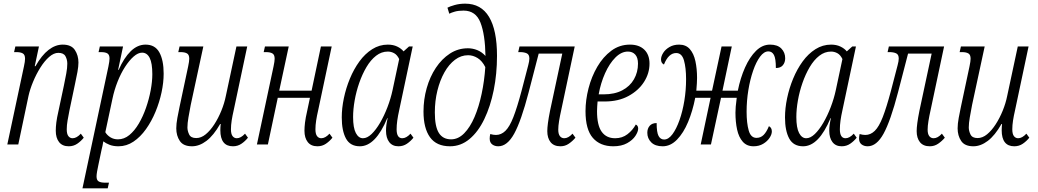

<svg xmlns="http://www.w3.org/2000/svg" viewBox="-20 -790 5678 1050"><path d="M356 10Q321 10 303 -13Q285 -36 285 -75Q285 -95 288 -120Q291 -145 300 -184L329 -320Q337 -359 342.5 -388.5Q348 -418 348 -442Q348 -464 338 -482.5Q328 -501 299 -501Q274 -501 248.5 -478.5Q223 -456 200.5 -420Q178 -384 161 -343Q144 -302 136 -266L80 0H20L111 -427Q117 -454 117 -469Q117 -491 104.5 -498Q92 -505 70 -505H57L64 -536H193L170 -428H174Q208 -488 245.5 -517Q283 -546 323 -546Q370 -546 389.5 -516.5Q409 -487 409 -448Q409 -427 403.5 -396.5Q398 -366 390 -330L360 -187Q354 -157 349.5 -131Q345 -105 345 -83Q345 -57 354 -45.5Q363 -34 377 -34Q399 -34 422 -59L438 -37Q423 -18 402.5 -4Q382 10 356 10Z M431 240 573 -427Q579 -456 579 -470Q579 -490 568 -497.5Q557 -505 532 -505H519L526 -536H653L626 -408H629Q658 -474 695 -510Q732 -546 776 -546Q828 -546 851.5 -503.5Q875 -461 875 -387Q875 -339 863.5 -285Q852 -231 830.5 -179Q809 -127 778.5 -84Q748 -41 710 -15.5Q672 10 628 10Q600 10 579.5 2Q559 -6 545 -17Q543 -5 540.5 7.5Q538 20 535 31L518 112Q514 130 511 147.5Q508 165 508 175Q508 195 519.5 202Q531 209 555 209H576L569 240ZM625 -28Q659 -28 687.5 -51.5Q716 -75 739 -114Q762 -153 778.5 -200.5Q795 -248 804 -296Q813 -344 813 -384Q813 -445 798.5 -473.5Q784 -502 757 -502Q735 -502 711 -481Q687 -460 664 -424.5Q641 -389 623 -343.5Q605 -298 595 -250L556 -67Q566 -50 584 -39Q602 -28 625 -28Z M1030 10Q983 10 963.5 -19Q944 -48 944 -88Q944 -113 950 -145.5Q956 -178 962 -206L1009 -427Q1015 -455 1015 -469Q1015 -491 1002.5 -498Q990 -505 968 -505H955L962 -536H1092L1023 -216Q1016 -179 1010.5 -147.5Q1005 -116 1005 -93Q1005 -74 1014.5 -54.5Q1024 -35 1053 -35Q1080 -35 1105 -55.5Q1130 -76 1152 -110Q1174 -144 1190.5 -184.5Q1207 -225 1215 -265L1273 -536H1332L1258 -187Q1251 -157 1247 -131Q1243 -105 1243 -83Q1243 -57 1252 -45.5Q1261 -34 1275 -34Q1297 -34 1320 -59L1336 -37Q1321 -18 1300.5 -4Q1280 10 1254 10Q1185 10 1185 -78Q1185 -85 1185.5 -94.5Q1186 -104 1187 -112H1184Q1148 -49 1109 -19.5Q1070 10 1030 10Z M1716 10Q1681 10 1663 -13Q1645 -36 1645 -75Q1645 -94 1648 -119.5Q1651 -145 1660 -184L1675 -255H1499L1445 0H1385L1476 -427Q1482 -455 1482 -469Q1482 -491 1469.5 -498Q1457 -505 1435 -505H1422L1429 -536H1559L1507 -294H1684L1735 -536H1794L1720 -187Q1713 -157 1709 -131Q1705 -105 1705 -83Q1705 -57 1714 -45.5Q1723 -34 1737 -34Q1759 -34 1782 -59L1798 -37Q1783 -18 1762.5 -4Q1742 10 1716 10Z M1948 10Q1895 10 1872 -32.5Q1849 -75 1849 -148Q1849 -198 1860.5 -253Q1872 -308 1893.5 -360Q1915 -412 1945.5 -454Q1976 -496 2015.5 -521Q2055 -546 2101 -546Q2130 -546 2152 -535.5Q2174 -525 2187 -509L2217 -536H2237L2163 -187Q2156 -156 2152.5 -130.5Q2149 -105 2149 -83Q2149 -34 2180 -34Q2202 -34 2225 -59L2241 -37Q2226 -18 2205.5 -4Q2185 10 2159 10Q2126 10 2108.5 -13Q2091 -36 2091 -75Q2091 -91 2093 -106.5Q2095 -122 2100 -144H2098Q2034 10 1948 10ZM1965 -34Q1988 -34 2012 -57Q2036 -80 2058.5 -118.5Q2081 -157 2099 -204Q2117 -251 2127 -298L2163 -467Q2152 -490 2135.5 -499Q2119 -508 2101 -508Q2066 -508 2036.5 -485Q2007 -462 1984 -423Q1961 -384 1944.5 -336.5Q1928 -289 1919.5 -240.5Q1911 -192 1911 -150Q1911 -91 1926 -62.5Q1941 -34 1965 -34Z M2441 10Q2367 10 2331.5 -39.5Q2296 -89 2296 -180Q2296 -246 2313.5 -308Q2331 -370 2363.5 -419Q2396 -468 2440.5 -497Q2485 -526 2539 -526Q2565 -526 2590 -516Q2615 -506 2635 -484Q2633 -601 2607.5 -666.5Q2582 -732 2515 -732Q2487 -732 2467.5 -726.5Q2448 -721 2437 -715L2427 -748Q2440 -755 2466.5 -762.5Q2493 -770 2524 -770Q2611 -770 2654.5 -697.5Q2698 -625 2698 -485Q2698 -386 2680 -297Q2662 -208 2628.5 -138.5Q2595 -69 2547.5 -29.5Q2500 10 2441 10ZM2447 -28Q2486 -28 2518.5 -61Q2551 -94 2575 -150Q2599 -206 2614 -277Q2629 -348 2634 -423Q2617 -457 2592 -472.5Q2567 -488 2540 -488Q2501 -488 2468 -463Q2435 -438 2410.5 -394.5Q2386 -351 2372 -294.5Q2358 -238 2358 -175Q2358 -98 2380 -63Q2402 -28 2447 -28Z M2705 10Q2685 10 2671.5 -0.5Q2658 -11 2658 -32Q2658 -43 2661 -57Q2678 -52 2692 -52Q2721 -52 2744 -74.5Q2767 -97 2787.5 -149.5Q2808 -202 2832 -292L2869 -434Q2875 -456 2875 -470Q2875 -492 2860.5 -498.5Q2846 -505 2825 -505H2814L2821 -536H3123L3049 -187Q3042 -156 3037.5 -128.5Q3033 -101 3033 -81Q3033 -57 3042 -45.5Q3051 -34 3066 -34Q3088 -34 3111 -59L3127 -37Q3111 -18 3090.5 -4Q3070 10 3045 10Q3009 10 2991 -12.5Q2973 -35 2973 -73Q2973 -90 2976.5 -117Q2980 -144 2988 -184L3055 -497H2926L2871 -285Q2830 -128 2792 -59Q2754 10 2705 10Z M3334 10Q3262 10 3222 -36Q3182 -82 3182 -182Q3182 -243 3198.5 -307Q3215 -371 3246.5 -425Q3278 -479 3323 -512.5Q3368 -546 3425 -546Q3475 -546 3503.5 -518.5Q3532 -491 3532 -442Q3532 -389 3502 -342Q3472 -295 3417 -265Q3362 -235 3287 -235H3248Q3247 -223 3246 -208.5Q3245 -194 3245 -182Q3245 -105 3270.5 -69.5Q3296 -34 3344 -34Q3383 -34 3411.5 -56Q3440 -78 3457 -109Q3470 -103 3470 -87Q3470 -70 3455 -47Q3440 -24 3409.5 -7Q3379 10 3334 10ZM3254 -274H3281Q3341 -274 3383 -296Q3425 -318 3447 -356.5Q3469 -395 3469 -442Q3469 -475 3454 -491.5Q3439 -508 3414 -508Q3378 -508 3345.5 -475.5Q3313 -443 3289 -389.5Q3265 -336 3254 -274Z M3604 10Q3563 10 3541.5 -11.5Q3520 -33 3520 -64Q3520 -87 3533 -102Q3546 -117 3571 -117Q3571 -66 3581.5 -46.5Q3592 -27 3612 -27Q3636 -27 3657.5 -56Q3679 -85 3696 -133Q3713 -181 3722.5 -239Q3732 -297 3732 -357Q3732 -419 3720.5 -459.5Q3709 -500 3678 -500Q3636 -500 3611 -437Q3595 -445 3595 -465Q3595 -482 3607 -501Q3619 -520 3641.5 -533Q3664 -546 3694 -546Q3731 -546 3752.5 -521.5Q3774 -497 3783 -455.5Q3792 -414 3792 -364Q3792 -350 3791 -334Q3790 -318 3788 -294H3874L3926 -536H3982L3931 -294H4015Q4029 -364 4054.5 -421Q4080 -478 4114.5 -512Q4149 -546 4191 -546Q4232 -546 4253 -524.5Q4274 -503 4274 -471Q4274 -449 4261.5 -433.5Q4249 -418 4223 -418Q4223 -470 4212.5 -489.5Q4202 -509 4182 -509Q4158 -509 4136.5 -480Q4115 -451 4098.5 -403Q4082 -355 4072.5 -297Q4063 -239 4063 -179Q4063 -117 4074.5 -76.5Q4086 -36 4117 -36Q4140 -36 4156 -52Q4172 -68 4185 -100Q4201 -92 4201 -71Q4201 -55 4188.5 -36Q4176 -17 4153.5 -3.5Q4131 10 4101 10Q4064 10 4042 -15Q4020 -40 4011 -81.5Q4002 -123 4002 -174Q4002 -189 4003.5 -207Q4005 -225 4009 -255H3923L3868 0H3812L3866 -255H3782Q3768 -183 3743 -123Q3718 -63 3682.5 -26.5Q3647 10 3604 10Z M4372 10Q4319 10 4296 -32.5Q4273 -75 4273 -148Q4273 -198 4284.5 -253Q4296 -308 4317.5 -360Q4339 -412 4369.5 -454Q4400 -496 4439.5 -521Q4479 -546 4525 -546Q4554 -546 4576 -535.5Q4598 -525 4611 -509L4641 -536H4661L4587 -187Q4580 -156 4576.5 -130.5Q4573 -105 4573 -83Q4573 -34 4604 -34Q4626 -34 4649 -59L4665 -37Q4650 -18 4629.5 -4Q4609 10 4583 10Q4550 10 4532.5 -13Q4515 -36 4515 -75Q4515 -91 4517 -106.5Q4519 -122 4524 -144H4522Q4458 10 4372 10ZM4389 -34Q4412 -34 4436 -57Q4460 -80 4482.5 -118.5Q4505 -157 4523 -204Q4541 -251 4551 -298L4587 -467Q4576 -490 4559.5 -499Q4543 -508 4525 -508Q4490 -508 4460.5 -485Q4431 -462 4408 -423Q4385 -384 4368.5 -336.5Q4352 -289 4343.5 -240.5Q4335 -192 4335 -150Q4335 -91 4350 -62.5Q4365 -34 4389 -34Z M4725 10Q4705 10 4691.5 -0.5Q4678 -11 4678 -32Q4678 -43 4681 -57Q4698 -52 4712 -52Q4741 -52 4764 -74.5Q4787 -97 4807.5 -149.5Q4828 -202 4852 -292L4889 -434Q4895 -456 4895 -470Q4895 -492 4880.5 -498.5Q4866 -505 4845 -505H4834L4841 -536H5143L5069 -187Q5062 -156 5057.5 -128.5Q5053 -101 5053 -81Q5053 -57 5062 -45.5Q5071 -34 5086 -34Q5108 -34 5131 -59L5147 -37Q5131 -18 5110.5 -4Q5090 10 5065 10Q5029 10 5011 -12.5Q4993 -35 4993 -73Q4993 -90 4996.5 -117Q5000 -144 5008 -184L5075 -497H4946L4891 -285Q4850 -128 4812 -59Q4774 10 4725 10Z M5303 10Q5256 10 5236.5 -19Q5217 -48 5217 -88Q5217 -113 5223 -145.5Q5229 -178 5235 -206L5282 -427Q5288 -455 5288 -469Q5288 -491 5275.5 -498Q5263 -505 5241 -505H5228L5235 -536H5365L5296 -216Q5289 -179 5283.5 -147.5Q5278 -116 5278 -93Q5278 -74 5287.5 -54.5Q5297 -35 5326 -35Q5353 -35 5378 -55.5Q5403 -76 5425 -110Q5447 -144 5463.5 -184.5Q5480 -225 5488 -265L5546 -536H5605L5531 -187Q5524 -157 5520 -131Q5516 -105 5516 -83Q5516 -57 5525 -45.5Q5534 -34 5548 -34Q5570 -34 5593 -59L5609 -37Q5594 -18 5573.5 -4Q5553 10 5527 10Q5458 10 5458 -78Q5458 -85 5458.5 -94.5Q5459 -104 5460 -112H5457Q5421 -49 5382 -19.5Q5343 10 5303 10Z"/></svg>

Font: Noto Serif ExtraCondensed Light
Style: Italic
Weight: 300
Width: 2
Italic angle: -12°
Designer: Monotype Design Team
Foundry: Monotype Imaging Inc.
Version: Version 2.014; ttfautohint (v1.8.4.7-5d5b)